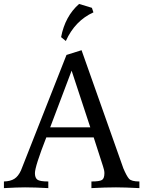

<svg xmlns="http://www.w3.org/2000/svg" viewBox="-30 -969 738 989"><path d="M688 0Q611.3 -3.9 567.4 -3.9Q512.7 -3.9 440.9 0V-34.2Q483.4 -34.2 495.6 -42.2Q507.8 -50.3 507.8 -77.1Q507.8 -91.8 500.5 -112.8L452.6 -261.2H208.5Q149.9 -111.3 149.9 -77.1Q149.9 -53.2 162.4 -43.7Q174.8 -34.2 218.8 -34.2V0Q148.9 -3.9 99.1 -3.9Q59.1 -3.9 -9.8 0V-34.2Q23.9 -35.2 43.9 -47.9Q64 -60.5 78.1 -91.3L312.5 -686L390.1 -710.4L605.5 -101.6Q622.1 -62.5 634.5 -48.3Q647 -34.2 688 -34.2ZM435.1 -313 338.9 -605 228.5 -313ZM309.1 -757.8 284.7 -777.8Q305.2 -885.3 377.4 -948.7L443.4 -928.7L451.2 -905.3Q356.4 -862.3 309.1 -757.8Z"/></svg>

Font: Almanac
Style: Regular
Weight: 400
Designer: Eden's Almanac
Version: Version 3.501;March 28, 2021;FontCreator 13.0.0.2683 64-bit